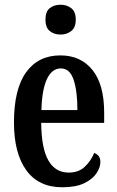

<svg xmlns="http://www.w3.org/2000/svg" viewBox="-20 -781 495 811"><path d="M243 10Q143 10 91 -62Q39 -134 39 -264Q39 -405 90.5 -476Q142 -547 235 -547Q321 -547 370.5 -485.5Q420 -424 420 -305V-262H154Q155 -154 184.5 -103Q214 -52 270 -52Q312 -52 338 -76.5Q364 -101 378 -135Q389 -131 396.5 -122Q404 -113 404 -97Q404 -74 387.5 -49Q371 -24 335.5 -7Q300 10 243 10ZM307 -316Q307 -396 291 -444Q275 -492 237 -492Q199 -492 178 -446.5Q157 -401 155 -316ZM236 -635Q208 -635 190 -650Q172 -665 172 -698Q172 -732 190 -746.5Q208 -761 236 -761Q262 -761 281 -746.5Q300 -732 300 -698Q300 -665 281 -650Q262 -635 236 -635Z"/></svg>

Font: Noto Serif Bengali ExtraCondensed SemiBold
Style: Regular
Weight: 600
Width: 2
Designer: Juan Bruce, Universal Thirst, Indian Type Foundry and the Monotype Design Team.
Foundry: Monotype Imaging Inc.
Version: Version 2.003; ttfautohint (v1.8.4.7-5d5b)